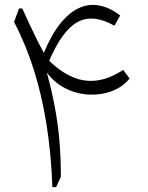

<svg xmlns="http://www.w3.org/2000/svg" viewBox="-20 -767 605 787"><path d="M472.7 -703.6Q429.2 -736.8 386.5 -744.6Q343.8 -752.4 303.5 -733.9Q263.2 -715.3 226.8 -669.9Q190.4 -624.5 159.7 -550.3Q145 -577.1 129.4 -608.6Q113.8 -640.1 98.9 -672.1Q84 -704.1 71.3 -732.4H58.1L37.6 -676.8Q85.9 -585 119.1 -479.5Q152.3 -374 171.1 -254.2Q189.9 -134.3 194.8 0H210L229.5 -42.5Q229.5 -122.1 223.4 -191.7Q217.3 -261.2 204.6 -328.9Q191.9 -396.5 171.9 -469.7Q205.1 -425.3 251.7 -403.1Q298.3 -380.9 347.7 -379.2Q397 -377.4 440.4 -394.3Q483.9 -411.1 511.2 -445.3L484.9 -480.5Q429.7 -444.3 378.4 -437.3Q327.1 -430.2 278.3 -450.9Q229.5 -471.7 181.6 -517.6Q234.4 -641.6 297.6 -676.5Q360.8 -711.4 449.2 -661.6Z"/></svg>

Font: Pinar FD VF
Style: Regular
Weight: 300
Designer: Amin Abedi
Version: Version 2.000